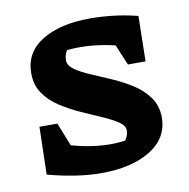

<svg xmlns="http://www.w3.org/2000/svg" viewBox="-64 -573 633 643"><g transform="rotate(-10 252.5 -251.5)"><path d="M230 7Q190 7 144 0Q98 -7 49 -20L104 -116Q149 -100 193 -91.5Q237 -83 278 -83Q294 -83 309.5 -84.5Q325 -86 341 -89L304 -62Q320 -75 329.5 -89.5Q339 -104 339 -119Q339 -136 318.5 -149.5Q298 -163 266 -177Q234 -191 198 -207Q162 -223 129.5 -244Q97 -265 77 -294Q57 -323 57 -363Q57 -434 119 -472Q181 -510 282 -510Q319 -510 359.5 -505.5Q400 -501 444 -490L407 -390Q360 -406 316 -413.5Q272 -421 232 -421Q217 -421 202.5 -420Q188 -419 172 -417L207 -437Q191 -426 185 -412.5Q179 -399 179 -386Q179 -368 199.5 -353.5Q220 -339 252 -325.5Q284 -312 320.5 -296Q357 -280 389 -259.5Q421 -239 441.5 -210Q462 -181 462 -142Q462 -72 398.5 -32.5Q335 7 230 7ZM49 -20 53 -182H114L178 -21ZM381 -336 316 -491 444 -490 441 -336Z"/></g></svg>

Font: Piazzolla Thin ExtraBold
Style: Regular
Weight: 800
Version: Version 2.005